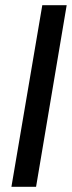

<svg xmlns="http://www.w3.org/2000/svg" viewBox="-20 -720 277 740"><path d="M24 0 143 -700H237L119 0Z"/></svg>

Font: Figtree Light Medium
Style: Italic
Weight: 500
Italic angle: -9.5°
Version: Version 2.000